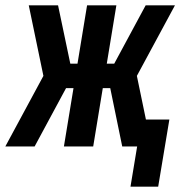

<svg xmlns="http://www.w3.org/2000/svg" viewBox="-51 -550 677 721"><path d="M439 151 464 0H408L363 -219H335L299 0H189L225 -219H197L79 0H-31L112 -265L57 -530H167L213 -311H240L276 -530H386L350 -311H378L496 -530H606L463 -265L497 -101H585L543 151Z"/></svg>

Font: Iosevka Curly Extended Oblique
Style: Bold
Weight: 700
Width: 7
Italic angle: -9°
Monospace: yes
Designer: Belleve Invis
Foundry: Belleve Invis
Version: Version 11.1.0; ttfautohint (v1.8.3)